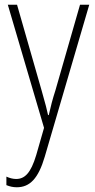

<svg xmlns="http://www.w3.org/2000/svg" viewBox="-20 -549 402 811"><path d="M13 -529 166 -9 133 106C110 183 84 207 48 207C34 207 20 203 7 197V233C22 239 35 242 51 242C106 242 142 205 169 113L357 -529H318L214 -167C202 -130 194 -99 186 -63H183C178 -86 173 -107 156 -166L52 -529Z"/></svg>

Font: Noto Sans Sinhala UI Condensed ExtraLight
Style: Regular
Weight: 200
Width: 3
Designer: Jelle Bosma - Monotype Design Team
Foundry: Monotype Imaging Inc.
Version: Version 2.006